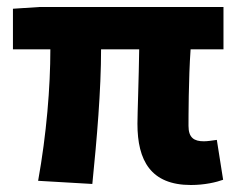

<svg xmlns="http://www.w3.org/2000/svg" viewBox="-20 -517 681 549"><path d="M526 12C565 12 599 4 618 -3L600 -117C586 -115 573 -113 563 -113C535 -113 519 -123 519 -157C519 -178 519 -292 525 -376H619V-497H92L17 -492V-376H124C124 -268 113 -133 89 0L244 9C257 -120 269 -259 269 -376H378C377 -296 373 -191 373 -163C373 -58 411 12 526 12Z"/></svg>

Font: Source Sans Pro
Style: Bold
Weight: 700
Designer: Paul D. Hunt
Foundry: Adobe Systems Incorporated
Version: Version 3.006;hotconv 1.0.111;makeotfexe 2.5.65597